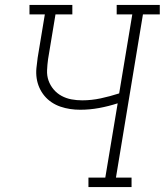

<svg xmlns="http://www.w3.org/2000/svg" viewBox="-20 -755 665 775"><path d="M337 0V-38H405L455 -338Q418 -326 380 -319Q342 -312 304 -312Q283 -312 263 -315Q243 -318 224 -324.5Q205 -331 188.5 -342Q172 -353 159.5 -368Q147 -383 139 -401Q131 -419 128 -439Q125 -459 127 -480Q129 -501 132 -522L161 -697H99V-735H272V-697H204L174 -516Q171 -494 170 -471.5Q169 -449 176 -429.5Q183 -410 196.5 -394Q210 -378 228.5 -368Q247 -358 268 -354Q289 -350 312 -350Q349 -350 386.5 -358Q424 -366 461 -378L514 -697H451V-735H625V-697H557L448 -38H511V0Z"/></svg>

Font: Iosevka Slab XLtExObl
Style: Regular
Weight: 200
Width: 7
Italic angle: -9°
Monospace: yes
Designer: Belleve Invis
Foundry: Belleve Invis
Version: Version 11.1.1; ttfautohint (v1.8.3)